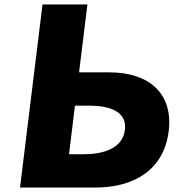

<svg xmlns="http://www.w3.org/2000/svg" viewBox="-20 -845 819 865"><path d="M70.2 0 171.5 -825H373.8L336.2 -519H472.9C651.6 -519 760.9 -424 740 -254C719 -83 587.8 0 409.2 0ZM317.8 -369 290.9 -150H355C444.5 -150 532.3 -175 542.7 -260C553.1 -344 471.4 -369 381.9 -369Z"/></svg>

Font: Hussar
Style: BdSuprExtOblOne
Weight: 700
Foundry: Cannot Into Space Fonts
Version: Version 2.00